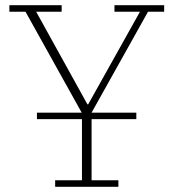

<svg xmlns="http://www.w3.org/2000/svg" viewBox="-20 -718 667 738"><path d="M192 -25H295V-260H122V-285H294L78 -673H16V-698H217V-673H119L316 -317H319L518 -673H420V-698H611V-673H549L332 -285H504V-260H332V-25H435V0H192Z"/></svg>

Font: IBM Plex Serif ExtraLight
Style: Regular
Weight: 200
Designer: Mike Abbink, Paul van der Laan, Pieter van Rosmalen
Foundry: Bold Monday
Version: Version 2.5